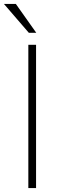

<svg xmlns="http://www.w3.org/2000/svg" viewBox="-33 -949 312 969"><path d="M110 -723H149V0H110ZM47 -929H-13L112.5 -783.5H150Z"/></svg>

Font: Public Sans Thin
Style: Regular
Weight: 100
Designer: The Public Sans project authors (U.S. Web Design System). Libre Franklin designed by Pablo Impallari and Rodrigo Fuenzal
Version: Version 1.008